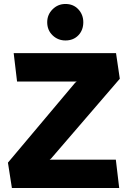

<svg xmlns="http://www.w3.org/2000/svg" viewBox="-20 -948 644 968"><path d="M310 -928Q350 -928 375 -901Q400 -874 400 -836Q400 -796 375 -770Q350 -744 310 -744Q272 -744 245 -770Q218 -796 218 -836Q218 -874 245 -901Q272 -928 310 -928ZM49 -680H565L584 -551L237 -148L230 -143H564L581 0H40L20 -128L359 -531L367 -537H66Z"/></svg>

Font: Palanquin Dark
Style: Bold
Weight: 700
Designer: Pria Ravichandran
Version: Version 1.000